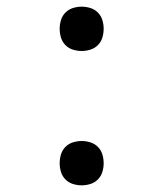

<svg xmlns="http://www.w3.org/2000/svg" viewBox="-20 -548 490 576"><path d="M225 -395Q212 -395 199 -399Q186 -403 176.5 -412.5Q167 -422 163 -435Q159 -448 159 -462Q159 -475 163 -488Q167 -501 176.5 -510.5Q186 -520 199 -524Q212 -528 225 -528Q238 -528 251 -524Q264 -520 273.5 -510.5Q283 -501 287 -488Q291 -475 291 -462Q291 -448 287 -435Q283 -422 273.5 -412.5Q264 -403 251 -399Q238 -395 225 -395ZM225 8Q212 8 199 4Q186 0 176.5 -9.5Q167 -19 163 -32Q159 -45 159 -58Q159 -72 163 -85Q167 -98 176.5 -107.5Q186 -117 199 -121Q212 -125 225 -125Q238 -125 251 -121Q264 -117 273.5 -107.5Q283 -98 287 -85Q291 -72 291 -58Q291 -45 287 -32Q283 -19 273.5 -9.5Q264 0 251 4Q238 8 225 8Z"/></svg>

Font: Iosevka Etoile Light
Style: Regular
Weight: 300
Designer: Belleve Invis
Foundry: Belleve Invis
Version: Version 25.0.1; ttfautohint (v1.8.4)